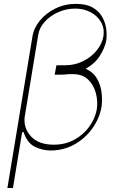

<svg xmlns="http://www.w3.org/2000/svg" viewBox="-20 -757 625 982"><path d="M368.6 -737.2Q421.9 -737.2 454.4 -718.2Q486.9 -699.2 503.2 -669.6Q519.5 -639.9 523.4 -608Q527.3 -576 523.4 -549.7Q516.3 -511.7 490.9 -471.8Q465.6 -431.8 418.3 -405.5Q457 -388.1 476 -355.1Q495 -322.1 499.5 -283.6Q503.9 -245 499.3 -210.2Q488.3 -149.9 451.7 -99.3Q415.1 -48.7 360.3 -18.1Q305.4 12.4 239.3 12.8Q196.4 12.4 157.8 -6.6Q119.3 -25.6 100.1 -82.4L93 -79.5L46.2 204.5H17.8L145.6 -568.2Q152 -612.2 183.2 -650.7Q214.5 -689.3 262.8 -713.2Q311.1 -737.2 368.6 -737.2ZM267.8 -420.5H268.5L269.2 -423.3H316.1Q362.9 -423.7 404.1 -443.7Q445.3 -463.8 473.5 -497.7Q501.8 -531.6 509.2 -572.4Q514.9 -612.6 496.4 -644.4Q478 -676.1 443.2 -694.6Q408.4 -713.1 364.3 -713.1Q319.2 -713.1 278.1 -694.8Q236.9 -676.5 209 -646Q181.1 -615.4 175.4 -578.1L105.8 -156.2Q100.5 -99.4 139.7 -58.2Q179 -17 255 -17Q313.6 -17 360.1 -42.4Q406.6 -67.8 436.4 -109Q466.3 -150.2 475.1 -197.4Q481.2 -237.6 470.7 -279.1Q460.2 -320.7 431.6 -349.1Q403.1 -377.5 354.4 -377.8H332.4Q310.7 -375 287.6 -375H259.2L264.2 -399.1ZM106.9 -164.4 107.2 -167.6Q106.9 -166.2 106.9 -164.4Z"/></svg>

Font: Inter Thin  BETA
Style: Italic
Weight: 100
Italic angle: -9.39999°
Designer: Rasmus Andersson
Foundry: rsms
Version: Version 3.011;git-f93a4a705